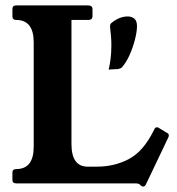

<svg xmlns="http://www.w3.org/2000/svg" viewBox="-20 -680 655 712"><path d="M598 -188Q606 -185 606 -178Q606 -177 606 -175.5Q606 -174 604 -170L521 4Q517 12 510 12Q509 12 506 10.5Q503 9 498 4Q494 0 480 0H40Q26 0 26 -13V-40Q26 -53 40 -53Q105 -53 105 -136V-523Q105 -606 40 -606Q26 -606 26 -620V-646Q26 -660 40 -660H306Q323 -660 323 -646V-620Q323 -606 307 -606H245V-146Q245 -62 305 -62H340Q404 -62 457.5 -90Q511 -118 549 -194L552 -200Q555 -208 562 -208Q567 -208 570 -205ZM383 -422Q387 -438 390 -461.5Q393 -485 393 -513Q393 -530 391.5 -547Q390 -564 388 -581V-583Q388 -592 396 -597Q424 -619 454 -619Q468 -619 478 -611Q488 -603 488 -583Q488 -563 480.5 -533.5Q473 -504 460.5 -476Q448 -448 432 -430Q428 -426 418 -424Z"/></svg>

Font: Young Serif
Style: Regular
Weight: 400
Designer: Bastien Sozeau
Foundry: NBR — Bastien Sozeau
Version: Version 3.004; ttfautohint (v1.8.4.7-5d5b);gftools[0.9.33]